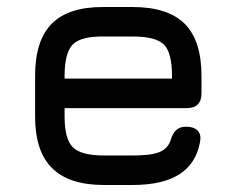

<svg xmlns="http://www.w3.org/2000/svg" viewBox="-20 -527 674 547"><path d="M512 -219C512 -219 512 -219 512 -219C540 -219 554 -233 554 -261C554 -261 554 -311 554 -311C554 -311 554 -311 554 -311C554 -378 538 -427.5 506 -459.5C474 -491 424.5 -507 358 -507C358 -507 276 -507 276 -507C276 -507 276 -507 276 -507C209.5 -507.5 160.5 -492 128.5 -460.5C96 -428.5 80 -378.5 80 -311C80 -311 80 -195 80 -195C80 -195 80 -195 80 -195C80 -129 96 -80 128.5 -48C160.5 -16 209.5 0 276 0C276 0 358 0 358 0C358 0 358 0 358 0C414.5 0 459 -10 491 -30.5C523 -51 542.5 -81.5 550 -123C550 -123 550 -123 550 -123C552.5 -137 550.5 -147.5 543 -155C535.5 -162.5 525 -166 511 -166C511 -166 511 -166 511 -166C497.5 -166 488 -162.5 481.5 -156C475 -149.5 469.5 -139.5 466 -127C466 -127 466 -127 466 -127C460.5 -111 450 -100 433.5 -93.5C417 -87 392 -84 358 -84C358 -84 276 -84 276 -84C276 -84 276 -84 276 -84C232.5 -84 203 -92 187.5 -107.5C172 -123 164 -152 164 -195C164 -195 164 -219 164 -219C164 -219 512 -219 512 -219ZM358 -423C358 -423 358 -423 358 -423C401.5 -423 431.5 -415.5 447 -400C462.5 -384.5 470 -354.5 470 -311C470 -311 470 -303 470 -303C470 -303 164 -303 164 -303C164 -303 164 -311 164 -311C164 -311 164 -311 164 -311C164 -355 172 -385 187.5 -400.5C203 -416 232.5 -423.5 276 -423C276 -423 358 -423 358 -423Z"/></svg>

Font: Jura-Fortis-Bold
Style: Bold
Weight: 500
Designer: Daniel Johnson, Alexei Vanyashin, Mirko Velimirovic
Foundry: Daniel Johnson
Version: ""